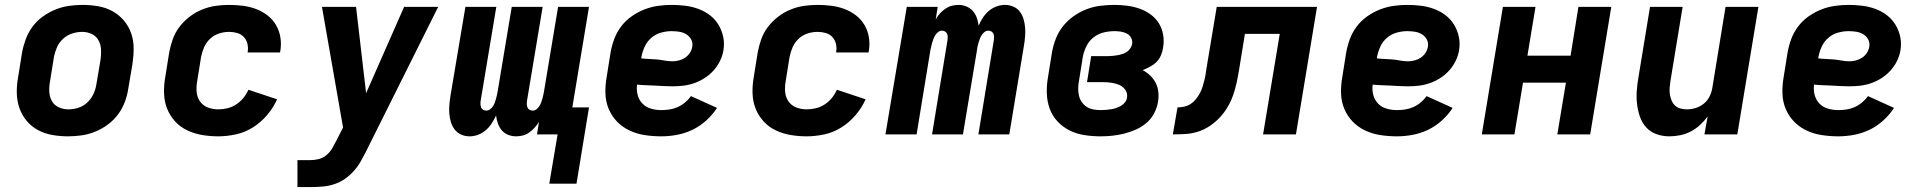

<svg xmlns="http://www.w3.org/2000/svg" viewBox="-20 -548 7840 783"><path d="M257 8Q225 8 193.5 2.5Q162 -3 135 -17.5Q108 -32 88.5 -55.5Q69 -79 59 -108Q49 -137 48.5 -169Q48 -201 54 -234L70 -334Q75 -361 85 -388Q95 -415 112.5 -439Q130 -463 154.5 -480.5Q179 -498 206 -509Q233 -520 261 -524Q289 -528 316 -528Q349 -528 380.5 -522.5Q412 -517 438.5 -502.5Q465 -488 485 -464.5Q505 -441 515 -412Q525 -383 525 -351Q525 -319 520 -286L503 -186Q499 -159 489 -132Q479 -105 461 -81Q443 -57 419 -39.5Q395 -22 368 -11Q341 0 313 4Q285 8 257 8ZM259 -102Q279 -102 299.5 -108.5Q320 -115 336 -130Q352 -145 361 -164.5Q370 -184 373 -204L390 -304Q393 -325 392 -346Q391 -367 381.5 -384Q372 -401 354 -409.5Q336 -418 315 -418Q295 -418 274.5 -411.5Q254 -405 237.5 -390Q221 -375 212.5 -355.5Q204 -336 200 -316L184 -216Q180 -195 181 -174Q182 -153 191.5 -136Q201 -119 219.5 -110.5Q238 -102 259 -102Z M870 8Q836 8 804 2.5Q772 -3 743.5 -16.5Q715 -30 694 -53Q673 -76 661.5 -105Q650 -134 649 -167.5Q648 -201 654 -234L670 -334Q675 -361 684.5 -388Q694 -415 712 -438.5Q730 -462 753.5 -480Q777 -498 804 -509Q831 -520 858.5 -524Q886 -528 914 -528Q942 -528 970 -524.5Q998 -521 1023.5 -511.5Q1049 -502 1070.5 -485.5Q1092 -469 1105.5 -446Q1119 -423 1123.5 -395.5Q1128 -368 1123 -339Q1123 -338 1122.5 -336.5Q1122 -335 1122 -334H990Q990 -335 990 -335.5Q990 -336 990 -336Q993 -353 989 -369.5Q985 -386 974 -397.5Q963 -409 947 -413.5Q931 -418 914 -418Q894 -418 873.5 -411.5Q853 -405 837 -390Q821 -375 812.5 -355.5Q804 -336 800 -316L784 -216Q780 -194 782 -172.5Q784 -151 796 -134Q808 -117 828 -109.5Q848 -102 870 -102Q888 -102 907 -106.5Q926 -111 943 -122Q960 -133 972.5 -148.5Q985 -164 993 -182L1110 -143Q1095 -109 1069.5 -79Q1044 -49 1011.5 -28.5Q979 -8 942 0Q905 8 870 8Z M1193 215V105H1246Q1263 105 1280.5 100.5Q1298 96 1312 84Q1326 72 1335 56.5Q1344 41 1352 25L1353 24V23Q1353 23 1353 23Q1353 23 1353 23L1379 -28L1350 -194L1293 -520H1432L1473 -168L1628 -520H1767L1471 73Q1463 88 1455 103Q1447 118 1437 132Q1420 155 1398 173Q1376 191 1350.5 200.5Q1325 210 1298.5 212.5Q1272 215 1246 215Z M2220 201 2254 0H2170L2178 -51Q2170 -38 2160 -27Q2150 -16 2138 -7.5Q2126 1 2112 4.5Q2098 8 2085 8Q2067 8 2051.5 1.5Q2036 -5 2026 -17Q2016 -29 2010.5 -44.5Q2005 -60 2003 -77Q1995 -60 1985 -44.5Q1975 -29 1961 -17Q1947 -5 1930 1.5Q1913 8 1895 8Q1877 8 1861 1Q1845 -6 1834.5 -19.5Q1824 -33 1819 -49.5Q1814 -66 1812.5 -84Q1811 -102 1812.5 -120Q1814 -138 1817 -157L1878 -520H2004L1940 -136Q1939 -129 1939.5 -122Q1940 -115 1942.5 -109Q1945 -103 1951 -100Q1957 -97 1964 -97Q1972 -97 1979 -102.5Q1986 -108 1990.5 -115Q1995 -122 1998 -130Q2001 -138 2003 -146Q2005 -154 2007 -162Q2009 -170 2010 -178L2067 -520H2193L2129 -136Q2128 -129 2128.5 -122Q2129 -115 2131.5 -109Q2134 -103 2140 -100Q2146 -97 2153 -97Q2161 -97 2168 -102.5Q2175 -108 2179.5 -115Q2184 -122 2187 -130Q2190 -138 2192 -146Q2194 -154 2196 -162Q2198 -170 2199 -178L2256 -520H2382L2314 -110H2382L2331 201Z M2677 8Q2643 8 2610 3Q2577 -2 2548 -15.5Q2519 -29 2497 -51.5Q2475 -74 2462.5 -103.5Q2450 -133 2449 -166.5Q2448 -200 2454 -234L2470 -334Q2475 -362 2485 -389Q2495 -416 2513 -440Q2531 -464 2556 -481.5Q2581 -499 2608 -509.5Q2635 -520 2663 -524Q2691 -528 2719 -528Q2747 -528 2775 -524.5Q2803 -521 2828.5 -511.5Q2854 -502 2875 -486Q2896 -470 2910 -447Q2924 -424 2929.5 -397Q2935 -370 2930 -341Q2926 -319 2915.5 -298Q2905 -277 2889 -259.5Q2873 -242 2852.5 -229Q2832 -216 2810 -208.5Q2788 -201 2766 -198.5Q2744 -196 2722 -196Q2704 -196 2686 -197Q2668 -198 2650 -199Q2632 -200 2614 -200.5Q2596 -201 2578 -203Q2575 -181 2580.5 -160.5Q2586 -140 2600 -125.5Q2614 -111 2634.5 -105Q2655 -99 2677 -99Q2693 -99 2710 -101.5Q2727 -104 2743 -111Q2759 -118 2773.5 -130Q2788 -142 2798 -156L2904 -108Q2886 -80 2860 -56.5Q2834 -33 2803.5 -18.5Q2773 -4 2740.5 2Q2708 8 2677 8ZM2723 -298Q2735 -298 2748.5 -301.5Q2762 -305 2773.5 -312.5Q2785 -320 2793 -332Q2801 -344 2803 -357Q2806 -373 2799 -386.5Q2792 -400 2779 -408Q2766 -416 2750.5 -418.5Q2735 -421 2719 -421Q2698 -421 2676 -415Q2654 -409 2636.5 -394Q2619 -379 2609.5 -358.5Q2600 -338 2596 -317L2595 -310Q2611 -308 2627 -307.5Q2643 -307 2659 -305.5Q2675 -304 2690.5 -301Q2706 -298 2723 -298Z M3270 8Q3236 8 3204 2.5Q3172 -3 3143.5 -16.5Q3115 -30 3094 -53Q3073 -76 3061.5 -105Q3050 -134 3049 -167.5Q3048 -201 3054 -234L3070 -334Q3075 -361 3084.5 -388Q3094 -415 3112 -438.5Q3130 -462 3153.5 -480Q3177 -498 3204 -509Q3231 -520 3258.5 -524Q3286 -528 3314 -528Q3342 -528 3370 -524.5Q3398 -521 3423.5 -511.5Q3449 -502 3470.5 -485.5Q3492 -469 3505.5 -446Q3519 -423 3523.5 -395.5Q3528 -368 3523 -339Q3523 -338 3522.5 -336.5Q3522 -335 3522 -334H3390Q3390 -335 3390 -335.5Q3390 -336 3390 -336Q3393 -353 3389 -369.5Q3385 -386 3374 -397.5Q3363 -409 3347 -413.5Q3331 -418 3314 -418Q3294 -418 3273.5 -411.5Q3253 -405 3237 -390Q3221 -375 3212.5 -355.5Q3204 -336 3200 -316L3184 -216Q3180 -194 3182 -172.5Q3184 -151 3196 -134Q3208 -117 3228 -109.5Q3248 -102 3270 -102Q3288 -102 3307 -106.5Q3326 -111 3343 -122Q3360 -133 3372.5 -148.5Q3385 -164 3393 -182L3510 -143Q3495 -109 3469.5 -79Q3444 -49 3411.5 -28.5Q3379 -8 3342 0Q3305 8 3270 8Z M3591 0 3678 -520H3804L3796 -469Q3803 -482 3813 -493Q3823 -504 3835.5 -512.5Q3848 -521 3861.5 -524.5Q3875 -528 3889 -528Q3906 -528 3921.5 -521.5Q3937 -515 3947.5 -503Q3958 -491 3963.5 -475.5Q3969 -460 3971 -443Q3978 -460 3988 -475.5Q3998 -491 4012 -503Q4026 -515 4043.5 -521.5Q4061 -528 4078 -528Q4096 -528 4112.5 -521Q4129 -514 4139 -500.5Q4149 -487 4154 -470.5Q4159 -454 4160.5 -436Q4162 -418 4160.5 -400Q4159 -382 4156 -363L4096 0H3970L4033 -384Q4034 -391 4034 -398Q4034 -405 4031 -411Q4028 -417 4022.5 -420Q4017 -423 4010 -423Q4002 -423 3995 -417.5Q3988 -412 3983.5 -405Q3979 -398 3976 -390Q3973 -382 3970.5 -374Q3968 -366 3966.5 -358Q3965 -350 3964 -342L3907 0H3781L3844 -384Q3845 -391 3845 -398Q3845 -405 3842 -411Q3839 -417 3833.5 -420Q3828 -423 3821 -423Q3813 -423 3806 -417.5Q3799 -412 3794.5 -405Q3790 -398 3787 -390Q3784 -382 3781.5 -374Q3779 -366 3777.5 -358Q3776 -350 3774 -342L3718 0Z M4468 8Q4435 8 4402.5 3Q4370 -2 4342 -16Q4314 -30 4292.5 -53Q4271 -76 4260.5 -105.5Q4250 -135 4249 -168Q4248 -201 4254 -234L4270 -334Q4275 -362 4285.5 -389.5Q4296 -417 4315 -441Q4334 -465 4359 -482.5Q4384 -500 4411.5 -510.5Q4439 -521 4468 -524.5Q4497 -528 4524 -528Q4551 -528 4577.5 -524.5Q4604 -521 4628 -512.5Q4652 -504 4672.5 -489Q4693 -474 4706 -453Q4719 -432 4723.5 -406Q4728 -380 4723 -353Q4721 -338 4714.5 -322.5Q4708 -307 4696.5 -295.5Q4685 -284 4670 -276Q4655 -268 4640 -262Q4657 -253 4671 -239.5Q4685 -226 4693.5 -209Q4702 -192 4704 -171.5Q4706 -151 4702 -130Q4698 -107 4686 -84.5Q4674 -62 4654 -45.5Q4634 -29 4611 -19Q4588 -9 4564 -3Q4540 3 4516 5.5Q4492 8 4468 8ZM4470 -99Q4481 -99 4491 -100Q4501 -101 4511.5 -102.5Q4522 -104 4532 -107.5Q4542 -111 4551.5 -116.5Q4561 -122 4568 -131Q4575 -140 4576 -150Q4579 -167 4569.5 -181Q4560 -195 4545 -201.5Q4530 -208 4513 -210.5Q4496 -213 4479 -213H4413L4430 -319H4497Q4506 -319 4516 -320Q4526 -321 4535.5 -322.5Q4545 -324 4555 -327Q4565 -330 4574 -335.5Q4583 -341 4589 -350Q4595 -359 4597 -368Q4599 -382 4593 -393.5Q4587 -405 4575.5 -411Q4564 -417 4551 -419Q4538 -421 4525 -421Q4503 -421 4480.5 -415.5Q4458 -410 4439.5 -395.5Q4421 -381 4410.5 -359.5Q4400 -338 4396 -317L4380 -217Q4377 -201 4377 -186Q4377 -171 4380.5 -156.5Q4384 -142 4392.5 -130.5Q4401 -119 4413 -111.5Q4425 -104 4440 -101.5Q4455 -99 4470 -99Z M4763 0 4782 -110Q4795 -110 4809 -113Q4823 -116 4835.5 -124Q4848 -132 4857 -143.5Q4866 -155 4873 -167.5Q4880 -180 4884 -193.5Q4888 -207 4891.5 -220.5Q4895 -234 4897 -247.5Q4899 -261 4901 -275Q4902 -275 4902 -275.5Q4902 -276 4902 -276V-277Q4902 -278 4902 -278.5Q4902 -279 4902 -280L4942 -520H5351L5265 0H5131L5199 -410H5057L5033 -263Q5029 -238 5023.5 -212.5Q5018 -187 5009.5 -162Q5001 -137 4987.5 -113.5Q4974 -90 4955.5 -70Q4937 -50 4914 -34.5Q4891 -19 4865.5 -11Q4840 -3 4814.5 -1.5Q4789 0 4763 0Z M5677 8Q5643 8 5610 3Q5577 -2 5548 -15.5Q5519 -29 5497 -51.5Q5475 -74 5462.5 -103.5Q5450 -133 5449 -166.5Q5448 -200 5454 -234L5470 -334Q5475 -362 5485 -389Q5495 -416 5513 -440Q5531 -464 5556 -481.5Q5581 -499 5608 -509.5Q5635 -520 5663 -524Q5691 -528 5719 -528Q5747 -528 5775 -524.5Q5803 -521 5828.5 -511.5Q5854 -502 5875 -486Q5896 -470 5910 -447Q5924 -424 5929.5 -397Q5935 -370 5930 -341Q5926 -319 5915.5 -298Q5905 -277 5889 -259.5Q5873 -242 5852.5 -229Q5832 -216 5810 -208.5Q5788 -201 5766 -198.5Q5744 -196 5722 -196Q5704 -196 5686 -197Q5668 -198 5650 -199Q5632 -200 5614 -200.5Q5596 -201 5578 -203Q5575 -181 5580.5 -160.5Q5586 -140 5600 -125.5Q5614 -111 5634.5 -105Q5655 -99 5677 -99Q5693 -99 5710 -101.5Q5727 -104 5743 -111Q5759 -118 5773.5 -130Q5788 -142 5798 -156L5904 -108Q5886 -80 5860 -56.5Q5834 -33 5803.5 -18.5Q5773 -4 5740.5 2Q5708 8 5677 8ZM5723 -298Q5735 -298 5748.5 -301.5Q5762 -305 5773.5 -312.5Q5785 -320 5793 -332Q5801 -344 5803 -357Q5806 -373 5799 -386.5Q5792 -400 5779 -408Q5766 -416 5750.5 -418.5Q5735 -421 5719 -421Q5698 -421 5676 -415Q5654 -409 5636.5 -394Q5619 -379 5609.5 -358.5Q5600 -338 5596 -317L5595 -310Q5611 -308 5627 -307.5Q5643 -307 5659 -305.5Q5675 -304 5690.5 -301Q5706 -298 5723 -298Z M6023 0 6109 -520H6242L6209 -321H6385L6417 -520H6551L6465 0H6331L6366 -211H6191L6156 0Z M6788 8Q6760 8 6735 -1Q6710 -10 6693 -29Q6676 -48 6667.5 -73Q6659 -98 6656 -124.5Q6653 -151 6655 -178.5Q6657 -206 6662 -234L6709 -520H6842L6792 -216Q6790 -203 6789 -189.5Q6788 -176 6790 -163Q6792 -150 6797 -138Q6802 -126 6811 -117.5Q6820 -109 6833 -105.5Q6846 -102 6859 -102Q6877 -102 6895 -107.5Q6913 -113 6928 -125Q6943 -137 6951.5 -154Q6960 -171 6963 -189L7017 -520H7151L7065 0H6931L6944 -73Q6930 -54 6912.5 -38Q6895 -22 6874.5 -11.5Q6854 -1 6831.5 3.5Q6809 8 6788 8Z M7477 8Q7443 8 7410 3Q7377 -2 7348 -15.5Q7319 -29 7297 -51.5Q7275 -74 7262.5 -103.5Q7250 -133 7249 -166.5Q7248 -200 7254 -234L7270 -334Q7275 -362 7285 -389Q7295 -416 7313 -440Q7331 -464 7356 -481.5Q7381 -499 7408 -509.5Q7435 -520 7463 -524Q7491 -528 7519 -528Q7547 -528 7575 -524.5Q7603 -521 7628.5 -511.5Q7654 -502 7675 -486Q7696 -470 7710 -447Q7724 -424 7729.5 -397Q7735 -370 7730 -341Q7726 -319 7715.5 -298Q7705 -277 7689 -259.5Q7673 -242 7652.5 -229Q7632 -216 7610 -208.5Q7588 -201 7566 -198.5Q7544 -196 7522 -196Q7504 -196 7486 -197Q7468 -198 7450 -199Q7432 -200 7414 -200.5Q7396 -201 7378 -203Q7375 -181 7380.5 -160.5Q7386 -140 7400 -125.5Q7414 -111 7434.5 -105Q7455 -99 7477 -99Q7493 -99 7510 -101.5Q7527 -104 7543 -111Q7559 -118 7573.5 -130Q7588 -142 7598 -156L7704 -108Q7686 -80 7660 -56.5Q7634 -33 7603.5 -18.5Q7573 -4 7540.5 2Q7508 8 7477 8ZM7523 -298Q7535 -298 7548.5 -301.5Q7562 -305 7573.5 -312.5Q7585 -320 7593 -332Q7601 -344 7603 -357Q7606 -373 7599 -386.5Q7592 -400 7579 -408Q7566 -416 7550.5 -418.5Q7535 -421 7519 -421Q7498 -421 7476 -415Q7454 -409 7436.5 -394Q7419 -379 7409.5 -358.5Q7400 -338 7396 -317L7395 -310Q7411 -308 7427 -307.5Q7443 -307 7459 -305.5Q7475 -304 7490.5 -301Q7506 -298 7523 -298Z"/></svg>

Font: Iosevka SS04 XBd Ex
Style: Italic
Weight: 800
Width: 7
Italic angle: -9°
Monospace: yes
Designer: Belleve Invis
Foundry: Belleve Invis
Version: Version 19.0.0; ttfautohint (v1.8.4)